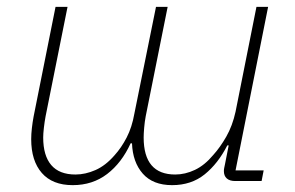

<svg xmlns="http://www.w3.org/2000/svg" viewBox="-20 -528 859 560"><path d="M192 12Q133 12 102 -23.5Q71 -59 71 -122Q71 -137 73 -154.5Q75 -172 78 -188L142 -508H177L113 -189Q110 -173 108 -155.5Q106 -138 106 -127Q106 -74 129.5 -46.5Q153 -19 200 -19Q229 -19 258.5 -32Q288 -45 314 -75Q334 -97 349.5 -127Q365 -157 372 -197L435 -508H469L405 -189Q402 -173 400.5 -155.5Q399 -138 399 -127Q399 -73 422 -46Q445 -19 491 -19Q520 -19 548.5 -32.5Q577 -46 602 -76Q622 -98 640 -129.5Q658 -161 667 -202L728 -508H762L667 -31H749L743 0H666Q650 0 641.5 -7.5Q633 -15 633 -29Q633 -34 634 -38.5Q635 -43 636 -48L647 -104H643Q616 -51 577 -19.5Q538 12 482 12Q426 12 396.5 -21.5Q367 -55 365 -110H361Q335 -53 292.5 -20.5Q250 12 192 12Z"/></svg>

Font: IBM Plex Sans ExtraLight
Style: Italic
Weight: 250
Italic angle: -11.31°
Designer: Mike Abbink, Paul van der Laan, Pieter van Rosmalen
Foundry: Bold Monday
Version: Version 3.201